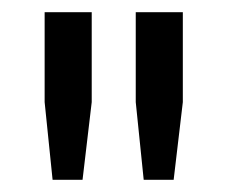

<svg xmlns="http://www.w3.org/2000/svg" viewBox="-20 -706 381 314"><path d="M66 -412 53 -539V-686H130V-539L115 -412ZM215 -412 202 -539V-686H279V-539L264 -412Z"/></svg>

Font: Archivo SemiBold Light
Style: Regular
Weight: 300
Version: Version 2.001